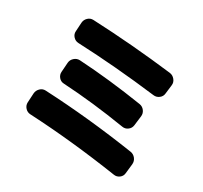

<svg xmlns="http://www.w3.org/2000/svg" viewBox="-163 -988 1327 1258"><g transform="rotate(30 500.0 -359.0)"><path d="M850 -139Q873 -135 887.5 -116.5Q902 -98 900 -74L892 -1Q890 22 871 36Q852 50 829 46Q478 -7 158 -23Q135 -24 119 -41.5Q103 -59 104 -82L108 -153Q110 -176 127 -192.5Q144 -209 167 -208Q501 -192 850 -139ZM262 -492Q489 -479 745 -439Q768 -435 782 -416Q796 -397 793 -374L784 -301Q781 -278 762 -264Q743 -250 720 -254Q474 -294 247 -307Q224 -308 209 -326Q194 -344 196 -367L201 -438Q203 -461 221 -477Q239 -493 262 -492ZM857 -584Q855 -561 836 -546.5Q817 -532 794 -535Q483 -573 197 -585Q174 -586 158 -603.5Q142 -621 144 -644L148 -711Q150 -734 167 -750Q184 -766 207 -765Q506 -752 814 -715Q837 -712 852.5 -693Q868 -674 865 -651Z"/></g></svg>

Font: Rounded Mplus 1c Black
Style: Regular
Weight: 900
Version: Version 1.059.20150529